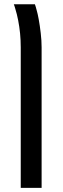

<svg xmlns="http://www.w3.org/2000/svg" viewBox="-20 -651 300 908"><path d="M78.1 237.3V-427.2Q78.1 -460 75 -492.4Q71.8 -524.9 65.9 -554.9Q60.1 -585 52.2 -609.9Q50.8 -615.2 49.1 -620.4Q47.4 -625.5 45.4 -630.9H145Q147 -625.5 149.2 -618.2Q151.4 -610.8 153.8 -601.1Q157.7 -588.9 163.1 -559.6Q168.5 -530.3 172.6 -494.6Q176.8 -459 176.8 -427.2V237.3Z"/></svg>

Font: Open Sans Medium
Style: Regular
Weight: 500
Designer: Monotype Design Team
Foundry: Monotype Imaging Inc.
Version: Version 3.000